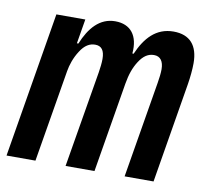

<svg xmlns="http://www.w3.org/2000/svg" viewBox="-68 -600 733 671"><g transform="rotate(10 298.0 -264.0)"><path d="M98.7 0 153.4 -327.4C157 -349.4 165.8 -376.4 181.5 -400.6C197.4 -425.8 214.8 -435.4 234.4 -435.4C256.4 -435.4 267.8 -421.2 267.8 -390.3C267.8 -375.7 265.6 -358.7 263.1 -342.7L205.6 0H308.2L361.5 -319.6C367.2 -353.3 376.1 -378.6 390.3 -400.6C405.9 -425.1 422.6 -435.4 443.2 -435.4C465.6 -435.4 477.3 -419 477.3 -390.6C477.3 -377.5 475.1 -358.7 472.3 -342.7L415.1 0H517.8L577.1 -356.9C581 -381 583.8 -409.4 583.8 -431.1C583.8 -494 554.3 -528.1 496.1 -528.1C433.9 -528.1 397 -485.8 371.8 -427.6H367.2C373.2 -491.5 343.8 -528.1 289.1 -528.1C234 -528.1 198.9 -486.5 175.4 -429H170.1L184.7 -516H82L-3.9 0Z"/></g></svg>

Font: Margiela Mono Italic SmBold It
Style: Regular
Weight: 600
Designer: Mike Abbink, Paul van der Laan, Pieter van Rosmalen
Foundry: Bold Monday
Version: Version 2.003 2021